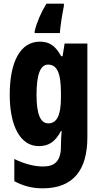

<svg xmlns="http://www.w3.org/2000/svg" viewBox="-20 -786 551 1046"><path d="M328 -753V-766H233C204 -719 181 -666 169 -617V-606H306C309 -644 317 -698 328 -753ZM197 -559C92 -559 33 -452 33 -270C33 -99 91 10 191 10C242 10 279 -10 312 -72H316C314 -51 312 -20 312 5V11C312 94 276 121 215 121C173 121 118 110 58 80V201C106 227 155 240 212 240C380 240 456 140 456 -39V-549H332L321 -480H313C280 -541 245 -559 197 -559ZM242 -434C289 -434 312 -392 312 -280V-254C312 -154 288 -114 243 -114C200 -114 179 -165 179 -269C179 -381 200 -434 242 -434Z"/></svg>

Font: Noto Sans Gujarati UI ExtraCondensed ExtraBold
Style: Regular
Weight: 800
Width: 2
Designer: Jelle Bosma - Monotype Design Team, Universal Thirst
Foundry: Monotype Imaging Inc.
Version: Version 2.106